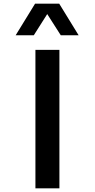

<svg xmlns="http://www.w3.org/2000/svg" viewBox="-20 -1020 514 1040"><path d="M169.9 -1000H300.8L405.8 -829.1H309.1L235.8 -943.8L163.1 -829.1H64.9ZM171.9 -750H301.8V0H171.9Z"/></svg>

Font: Oakes Grotesk
Style: SemiBold
Weight: 600
Designer: Samuel Oakes
Foundry: Samuel Oakes
Version: Version 1.0 | wf-rip DC20170320